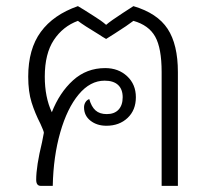

<svg xmlns="http://www.w3.org/2000/svg" viewBox="-20 -606 680 626"><path d="M560 -371V0H507V-371Q507 -449 486 -486.5Q465 -524 415 -538Q397 -524 353 -496L326 -479Q312 -487 305 -492Q252 -524 234 -538Q185 -520 155.5 -475.5Q126 -431 126 -356Q126 -289 149 -240Q174 -304 218 -344Q262 -384 323 -384Q366 -384 394.5 -357.5Q423 -331 423 -289Q423 -247 396 -221.5Q369 -196 327 -196Q296 -196 275 -212.5Q254 -229 254 -256Q254 -265 258.5 -272.5Q263 -280 271 -283Q278 -258 291.5 -246Q305 -234 328 -234Q353 -234 366.5 -248.5Q380 -263 380 -289Q380 -315 365 -329Q350 -343 321 -343Q274 -343 236.5 -298Q199 -253 176.5 -174.5Q154 -96 152 0H113Q98 0 98 -20Q98 -64 117 -142Q123 -172 123 -173Q123 -178 112 -202Q94 -237 83 -272Q72 -307 72 -356Q72 -446 113 -502Q154 -558 234 -586L254 -574Q261 -569 285.5 -554Q310 -539 326 -525Q341 -538 381 -564Q411 -583 415 -586Q493 -563 526.5 -512Q560 -461 560 -371Z"/></svg>

Font: Krub Light
Style: Regular
Weight: 300
Designer: Ekaluck Peanpanawate
Foundry: Cadson Demak Co.,Ltd.
Version: Version 1.000; ttfautohint (v1.6)